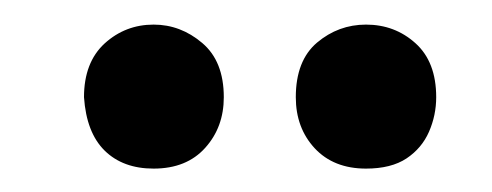

<svg xmlns="http://www.w3.org/2000/svg" viewBox="-20 -762 410 160"><path d="M108 -621.5Q82.5 -621.5 67.2 -636.5Q52 -651.5 50 -681Q50 -710 67.2 -725.8Q84.5 -741.5 108 -741.5Q130.5 -741.5 148.5 -726.2Q166.5 -711 166.5 -681Q166.5 -656 151 -638.8Q135.5 -621.5 108 -621.5ZM285 -621.5Q258 -621.5 242.2 -638.5Q226.5 -655.5 226.5 -681Q226.5 -711.5 244.2 -726.5Q262 -741.5 285 -741.5Q309 -741.5 326.2 -726Q343.5 -710.5 343.5 -681Q343.5 -666 337.5 -652.2Q331.5 -638.5 318.8 -630Q306 -621.5 285 -621.5Z"/></svg>

Font: Argentum Novus Medium
Style: Regular
Weight: 500
Designer: Julieta Ulanovsky (font) & Cristiano Sobral (main changes)
Foundry: Julieta Ulanovsky (font) & Cristiano Sobral (main changes)
Version: Version 3.00;November 27, 2020;FontCreator 13.0.0.2655 64-bi